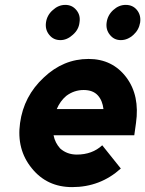

<svg xmlns="http://www.w3.org/2000/svg" viewBox="-20 -753 594 785"><path d="M529 -200 536 -250Q552 -362 497 -436Q440 -512 342 -512Q239 -512 159 -436Q77 -360 62 -250Q47 -142 110 -65Q172 12 275 12Q390 12 474 -64L398 -159Q357 -121 294 -121Q254 -121 226 -146Q216 -157 209 -170.5Q202 -184 199 -200ZM322 -385Q360 -385 380 -363Q399 -342 403 -307H212Q226 -340 251 -361Q283 -385 322 -385ZM247 -733Q219 -733 196 -712Q172 -691 168 -661Q164 -632 181 -611Q198 -589 227 -589Q254 -589 278 -611Q302 -632 305 -661Q310 -691 292 -712Q275 -733 247 -733ZM494 -733Q466 -733 443 -712Q420 -691 416 -661Q412 -632 429 -611Q446 -589 474 -589Q502 -589 526 -611Q548 -631 553 -661Q557 -691 540 -712Q523 -733 494 -733Z"/></svg>

Font: Unageo
Style: Bold-Italic
Weight: 700
Designer: Richard Sepsi
Foundry: Richard Sepsi
Version: Version 2.000